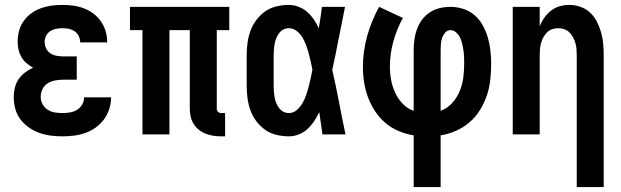

<svg xmlns="http://www.w3.org/2000/svg" viewBox="-20 -548 2534 783"><path d="M235 8Q211 8 187 5Q163 2 140.5 -6Q118 -14 98 -28Q78 -42 63.5 -61Q49 -80 42.5 -103.5Q36 -127 36 -152Q36 -171 40.5 -190Q45 -209 55.5 -224.5Q66 -240 81.5 -252Q97 -264 115 -272Q100 -280 87.5 -291Q75 -302 67 -316Q59 -330 55.5 -346Q52 -362 52 -379Q52 -401 58 -423Q64 -445 77 -463Q90 -481 108 -494Q126 -507 147 -514.5Q168 -522 190 -525Q212 -528 235 -528Q257 -528 279 -525Q301 -522 322 -514Q343 -506 361 -492.5Q379 -479 391.5 -461Q404 -443 410.5 -421.5Q417 -400 417 -378V-375H307V-376Q307 -389 301 -401Q295 -413 284 -420.5Q273 -428 260.5 -430.5Q248 -433 235 -433Q222 -433 209 -430.5Q196 -428 185 -421Q174 -414 168 -402Q162 -390 162 -377Q162 -363 168 -350.5Q174 -338 185.5 -330.5Q197 -323 210.5 -320.5Q224 -318 238 -318H293V-223H238Q221 -223 205 -220Q189 -217 175 -208.5Q161 -200 153.5 -185Q146 -170 146 -153Q146 -138 153.5 -123.5Q161 -109 174.5 -100.5Q188 -92 203.5 -89.5Q219 -87 235 -87Q250 -87 265.5 -89.5Q281 -92 294 -100Q307 -108 315 -121.5Q323 -135 323 -151H433V-150Q433 -127 425.5 -103.5Q418 -80 404 -61Q390 -42 370.5 -28Q351 -14 328.5 -6Q306 2 282.5 5Q259 8 235 8Z M882 8Q865 8 849 5.5Q833 3 818 -3Q803 -9 790.5 -19Q778 -29 769.5 -43Q761 -57 757.5 -72.5Q754 -88 754 -105V-425H671V0H561V-425H510V-520H915V-425H864V-105Q864 -97 869 -92Q874 -87 882 -87H898V8Z M1158 8Q1133 8 1107.5 2Q1082 -4 1061.5 -18.5Q1041 -33 1025.5 -53.5Q1010 -74 1001.5 -97.5Q993 -121 989.5 -146.5Q986 -172 986 -197V-323Q986 -348 989.5 -373.5Q993 -399 1001.5 -422.5Q1010 -446 1025.5 -466.5Q1041 -487 1061.5 -501.5Q1082 -516 1107.5 -522Q1133 -528 1158 -528Q1178 -528 1197.5 -520.5Q1217 -513 1232.5 -499.5Q1248 -486 1259.5 -469Q1271 -452 1280 -433Q1284 -455 1287 -476.5Q1290 -498 1293 -520H1387Q1374 -456 1361.5 -391.5Q1349 -327 1335 -263Q1350 -198 1362.5 -132Q1375 -66 1389 0H1295Q1292 -23 1288.5 -45.5Q1285 -68 1282 -91Q1273 -72 1261.5 -54.5Q1250 -37 1234.5 -22.5Q1219 -8 1199 0Q1179 8 1158 8ZM1158 -87Q1176 -87 1190 -99Q1204 -111 1213 -126.5Q1222 -142 1228 -159Q1234 -176 1238.5 -193.5Q1243 -211 1247 -228.5Q1251 -246 1254 -264Q1251 -281 1247 -298Q1243 -315 1238.5 -331.5Q1234 -348 1228 -364.5Q1222 -381 1213 -396Q1204 -411 1189.5 -422Q1175 -433 1158 -433Q1146 -433 1135.5 -427.5Q1125 -422 1118 -412.5Q1111 -403 1106.5 -392Q1102 -381 1100 -369.5Q1098 -358 1097 -346.5Q1096 -335 1096 -323V-197Q1096 -185 1097 -173.5Q1098 -162 1100 -150.5Q1102 -139 1106.5 -128Q1111 -117 1118 -107.5Q1125 -98 1135.5 -92.5Q1146 -87 1158 -87Z M1667 215V4Q1636 -1 1606 -13.5Q1576 -26 1552 -46.5Q1528 -67 1510 -94Q1492 -121 1481 -150.5Q1470 -180 1465 -211.5Q1460 -243 1460 -275Q1460 -339 1477.5 -401.5Q1495 -464 1526 -520L1623 -475Q1598 -429 1584 -378.5Q1570 -328 1570 -276Q1570 -249 1575 -222Q1580 -195 1591.5 -170Q1603 -145 1622 -125Q1641 -105 1667 -96V-343Q1667 -365 1670 -387Q1673 -409 1680.5 -429.5Q1688 -450 1701.5 -468Q1715 -486 1733.5 -498Q1752 -510 1773.5 -515Q1795 -520 1817 -520Q1844 -520 1870 -511.5Q1896 -503 1916 -485.5Q1936 -468 1949 -444Q1962 -420 1969.5 -394.5Q1977 -369 1980 -342Q1983 -315 1983 -289Q1983 -256 1979.5 -223Q1976 -190 1965.5 -159Q1955 -128 1937.5 -99.5Q1920 -71 1895 -49.5Q1870 -28 1839.5 -14.5Q1809 -1 1777 4V215ZM1777 -96Q1804 -106 1824 -128Q1844 -150 1855 -177Q1866 -204 1869.5 -232.5Q1873 -261 1873 -290Q1873 -303 1872.5 -316.5Q1872 -330 1870 -343Q1868 -356 1865 -369Q1862 -382 1856.5 -394Q1851 -406 1840.5 -415.5Q1830 -425 1817 -425Q1804 -425 1795.5 -415Q1787 -405 1783 -393Q1779 -381 1778 -368.5Q1777 -356 1777 -343Z M2332 215V-323Q2332 -335 2331 -347.5Q2330 -360 2326.5 -372.5Q2323 -385 2317 -396Q2311 -407 2302 -416Q2293 -425 2281 -429Q2269 -433 2256 -433Q2244 -433 2232 -429Q2220 -425 2211 -416Q2202 -407 2196 -396Q2190 -385 2186.5 -372.5Q2183 -360 2182 -347.5Q2181 -335 2181 -323V0H2071V-520H2181V-441Q2188 -459 2199.5 -475.5Q2211 -492 2227 -504.5Q2243 -517 2262.5 -522.5Q2282 -528 2302 -528Q2325 -528 2347.5 -520Q2370 -512 2387 -496Q2404 -480 2414.5 -459Q2425 -438 2431.5 -415.5Q2438 -393 2440 -369.5Q2442 -346 2442 -323V215Z"/></svg>

Font: Iosevka QP
Style: Bold
Weight: 700
Designer: Belleve Invis
Foundry: Belleve Invis
Version: Version 20.0.0; ttfautohint (v1.8.4)